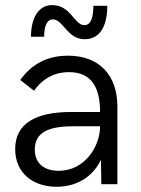

<svg xmlns="http://www.w3.org/2000/svg" viewBox="-20 -711 544 741"><path d="M306.6 -559.6C362.3 -559.6 394 -605 394 -688.5H340.3C340.3 -643.1 330.6 -613.8 305.7 -613.8C266.6 -613.8 253.4 -691.4 181.6 -691.4C128.4 -691.4 99.6 -641.6 99.6 -569.3H150.4C150.4 -606 159.2 -636.2 184.1 -636.2C223.6 -636.2 239.7 -559.6 306.6 -559.6ZM198.2 9.8C267.6 9.8 334 -21 369.6 -94.2L371.1 0H433.1V-299.3C433.1 -418 366.2 -496.1 242.2 -496.1C161.6 -496.1 101.6 -462.9 58.1 -402.3L111.3 -360.8C134.8 -394.5 176.8 -432.6 246.6 -432.6C335 -432.6 366.2 -370.6 366.2 -278.8H254.4C116.2 -278.8 38.6 -233.4 38.6 -135.7C38.6 -43.9 106.4 9.8 198.2 9.8ZM206.5 -51.8C155.8 -51.8 114.3 -75.7 114.3 -133.8C114.3 -198.7 165 -223.6 261.7 -223.6H366.2C366.2 -145 306.6 -51.8 206.5 -51.8Z"/></svg>

Font: HK Grotesk
Style: Regular
Weight: 400
Designer: Alfredo Marco Pradil and Stefan Peev
Foundry: Hanken Design Co.
Version: Version 1.045;PS 001.045;hotconv 1.0.88;makeotf.lib2.5.64775